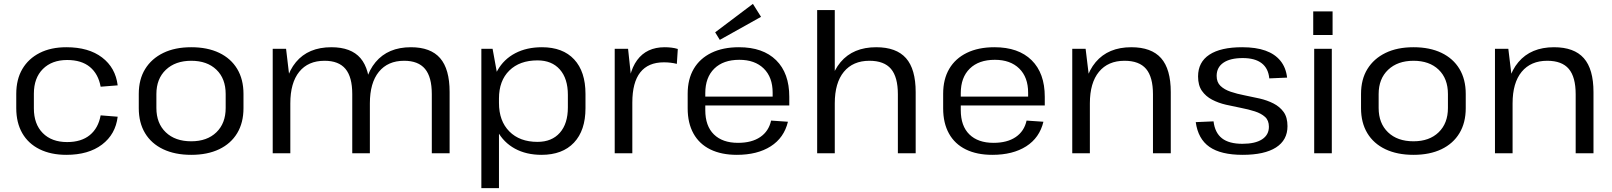

<svg xmlns="http://www.w3.org/2000/svg" viewBox="-20 -792 8331 992"><path d="M323 8Q243 8 184.5 -21Q126 -50 95 -104Q64 -158 64 -233V-307Q64 -382 95.5 -435.5Q127 -489 185 -518.5Q243 -548 323 -548Q438 -548 507.5 -495Q577 -442 588 -351L500 -344Q488 -410 444.5 -446Q401 -482 327 -482Q248 -482 201.5 -435.5Q155 -389 155 -308V-232Q155 -151 201 -104.5Q247 -58 327 -58Q400 -58 444 -94Q488 -130 500 -196L588 -189Q577 -98 507 -45Q437 8 323 8Z M968 8Q884 8 823 -21Q762 -50 729.5 -104Q697 -158 697 -233V-307Q697 -382 730 -435.5Q763 -489 823.5 -518.5Q884 -548 968 -548Q1052 -548 1112.5 -519Q1173 -490 1205.5 -436Q1238 -382 1238 -307V-233Q1238 -158 1205.5 -104Q1173 -50 1112.5 -21Q1052 8 968 8ZM968 -62Q1050 -62 1098 -108.5Q1146 -155 1146 -234V-306Q1146 -386 1098 -432Q1050 -478 968 -478Q886 -478 837 -431.5Q788 -385 788 -306V-234Q788 -155 836.5 -108.5Q885 -62 968 -62Z M2211 -306Q2211 -394 2176 -436Q2141 -478 2068 -478Q1984 -478 1937.5 -421Q1891 -364 1891 -258L1856 -195V-252Q1856 -394 1920.5 -471Q1985 -548 2103 -548Q2205 -548 2254 -491.5Q2303 -435 2303 -317V0H2211ZM1389 -540H1458L1480 -354V0H1389ZM1800 -306Q1800 -394 1765 -436Q1730 -478 1657 -478Q1572 -478 1526 -421Q1480 -364 1480 -258L1445 -195V-252Q1445 -394 1509 -471Q1573 -548 1692 -548Q1794 -548 1842.5 -491.5Q1891 -435 1891 -317V0H1800Z M2778 8Q2699 8 2640.5 -24Q2582 -56 2550 -115Q2518 -174 2518 -254V-291Q2518 -371 2550.5 -428.5Q2583 -486 2642 -517Q2701 -548 2780 -548Q2888 -548 2946.5 -485Q3005 -422 3005 -307V-233Q3005 -118 2945.5 -55Q2886 8 2778 8ZM2467 -540H2525L2558 -359V180H2467ZM2757 -59Q2831 -59 2872.5 -106Q2914 -153 2914 -237V-302Q2914 -386 2872.5 -433Q2831 -480 2757 -480Q2665 -480 2611.5 -427.5Q2558 -375 2558 -283V-260Q2558 -167 2611.5 -113Q2665 -59 2757 -59Z M3156 -540H3225L3247 -334V0H3156ZM3223 -286Q3223 -415 3272 -481.5Q3321 -548 3414 -548Q3431 -548 3448.5 -546Q3466 -544 3482 -539L3477 -462Q3446 -470 3410 -470Q3329 -470 3288 -418Q3247 -366 3247 -262Z M3787 8Q3707 8 3650 -20Q3593 -48 3563 -102Q3533 -156 3533 -232V-308Q3533 -383 3564.5 -436.5Q3596 -490 3655.5 -519Q3715 -548 3798 -548Q3922 -548 3990 -481Q4058 -414 4058 -292V-247H3607V-293H3986L3972 -275V-313Q3972 -393 3926 -438Q3880 -483 3800 -483Q3717 -483 3670.5 -437.5Q3624 -392 3624 -311V-223Q3624 -141 3668.5 -97.5Q3713 -54 3793 -54Q3864 -54 3908 -84Q3952 -114 3964 -169L4051 -163Q4031 -80 3962 -36Q3893 8 3787 8ZM3912 -705 3699 -586 3675 -625 3870 -772Z M4619 -305Q4619 -394 4583.5 -436Q4548 -478 4472 -478Q4387 -478 4340 -421Q4293 -364 4293 -258L4257 -195L4258 -252Q4258 -394 4323 -471Q4388 -548 4507 -548Q4611 -548 4661 -491.5Q4711 -435 4711 -316V0H4619ZM4202 -740H4293V-358V0H4202Z M5107 8Q5027 8 4970 -20Q4913 -48 4883 -102Q4853 -156 4853 -232V-308Q4853 -383 4884.5 -436.5Q4916 -490 4975.5 -519Q5035 -548 5118 -548Q5242 -548 5310 -481Q5378 -414 5378 -292V-247H4927V-293H5306L5292 -275V-313Q5292 -393 5246 -438Q5200 -483 5120 -483Q5037 -483 4990.5 -437.5Q4944 -392 4944 -311V-223Q4944 -141 4988.5 -97.5Q5033 -54 5113 -54Q5184 -54 5228 -84Q5272 -114 5284 -169L5371 -163Q5351 -80 5282 -36Q5213 8 5107 8Z M5937 -305Q5937 -394 5901.5 -436Q5866 -478 5790 -478Q5705 -478 5658 -421Q5611 -364 5611 -258L5576 -195V-252Q5576 -394 5641 -471Q5706 -548 5825 -548Q5929 -548 5979 -491.5Q6029 -435 6029 -316V0H5937ZM5520 -540H5589L5611 -358V0H5520Z M6400 8Q6288 8 6229 -33Q6170 -74 6158 -161L6250 -165Q6257 -106 6293.5 -77.5Q6330 -49 6399 -49Q6465 -49 6500.5 -72Q6536 -95 6536 -137Q6536 -170 6516 -188Q6496 -206 6463.5 -216.5Q6431 -227 6392 -234.5Q6353 -242 6314 -251Q6275 -260 6242.5 -277Q6210 -294 6190 -322.5Q6170 -351 6170 -397Q6170 -471 6228.5 -509.5Q6287 -548 6398 -548Q6469 -548 6518 -530.5Q6567 -513 6595.5 -478Q6624 -443 6630 -391L6538 -387Q6533 -439 6498.5 -465.5Q6464 -492 6401 -492Q6336 -492 6301 -468Q6266 -444 6266 -400Q6266 -367 6286 -348Q6306 -329 6338.5 -318Q6371 -307 6410 -299.5Q6449 -292 6488 -283Q6527 -274 6559.5 -257.5Q6592 -241 6612 -213.5Q6632 -186 6632 -140Q6632 -68 6572.5 -30Q6513 8 6400 8Z M6861 -540V0H6770V-540ZM6865 -733V-611H6765V-733Z M7283 8Q7199 8 7138 -21Q7077 -50 7044.5 -104Q7012 -158 7012 -233V-307Q7012 -382 7045 -435.5Q7078 -489 7138.5 -518.5Q7199 -548 7283 -548Q7367 -548 7427.5 -519Q7488 -490 7520.5 -436Q7553 -382 7553 -307V-233Q7553 -158 7520.5 -104Q7488 -50 7427.5 -21Q7367 8 7283 8ZM7283 -62Q7365 -62 7413 -108.5Q7461 -155 7461 -234V-306Q7461 -386 7413 -432Q7365 -478 7283 -478Q7201 -478 7152 -431.5Q7103 -385 7103 -306V-234Q7103 -155 7151.5 -108.5Q7200 -62 7283 -62Z M8121 -305Q8121 -394 8085.5 -436Q8050 -478 7974 -478Q7889 -478 7842 -421Q7795 -364 7795 -258L7760 -195V-252Q7760 -394 7825 -471Q7890 -548 8009 -548Q8113 -548 8163 -491.5Q8213 -435 8213 -316V0H8121ZM7704 -540H7773L7795 -358V0H7704Z"/></svg>

Font: Pathway Extreme 72pt Medium
Style: Regular
Weight: 500
Designer: Eduardo Rodriguez Tunni
Foundry: Eduardo Rodriguez Tunni
Version: Version 1.001;gftools[0.9.26]